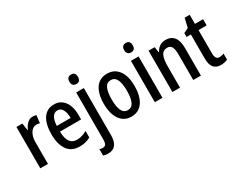

<svg xmlns="http://www.w3.org/2000/svg" viewBox="-104 -1338 2735 2171"><g transform="rotate(-30 1263.0 -252.5)"><path d="M280 -550Q305 -550 328 -543L316 -443Q298 -450 272 -450Q226 -450 195.5 -403.5Q165 -357 165 -281V0H65V-540H142L156 -447H161Q180 -491 210 -520.5Q240 -550 280 -550Z M558 -549Q617 -549 658 -518Q699 -487 720 -433Q741 -379 741 -308V-248H465Q468 -72 586 -72Q654 -72 719 -110V-25Q687 -7 652.5 1.5Q618 10 576 10Q470 10 418 -65.5Q366 -141 366 -266Q366 -403 416 -476Q466 -549 558 -549ZM560 -471Q474 -471 466 -322H647Q647 -385 625.5 -428Q604 -471 560 -471Z M839 -683Q839 -714 854 -729.5Q869 -745 896 -745Q951 -745 951 -683Q951 -652 936.5 -636.5Q922 -621 896 -621Q870 -621 854.5 -636.5Q839 -652 839 -683ZM814 240Q778 240 752 230V146Q775 154 795 154Q820 154 832.5 135Q845 116 845 73V-540H945V75Q945 240 814 240Z M1454 -271Q1454 -187 1431.5 -124Q1409 -61 1364 -25.5Q1319 10 1251 10Q1187 10 1142.5 -25Q1098 -60 1074.5 -123Q1051 -186 1051 -271Q1051 -402 1102 -476Q1153 -550 1253 -550Q1345 -550 1399.5 -478.5Q1454 -407 1454 -271ZM1153 -270Q1153 -175 1177 -124.5Q1201 -74 1253 -74Q1304 -74 1328 -124Q1352 -174 1352 -271Q1352 -367 1328 -416.5Q1304 -466 1252 -466Q1200 -466 1176.5 -416.5Q1153 -367 1153 -270Z M1611 -745Q1666 -745 1666 -683Q1666 -652 1651.5 -636.5Q1637 -621 1611 -621Q1585 -621 1569.5 -636.5Q1554 -652 1554 -683Q1554 -714 1569 -729.5Q1584 -745 1611 -745ZM1660 -540V0H1560V-540Z M2015 -550Q2086 -550 2124 -503Q2162 -456 2162 -360V0H2062V-339Q2062 -401 2045 -432.5Q2028 -464 1989 -464Q1934 -464 1911.5 -418Q1889 -372 1889 -274V0H1790V-540H1869L1881 -468H1886Q1906 -508 1939.5 -529Q1973 -550 2015 -550Z M2449 -75Q2464 -75 2479 -78Q2494 -81 2508 -87V-9Q2491 0 2468 5Q2445 10 2419 10Q2360 10 2328 -27Q2296 -64 2296 -147V-459H2240V-510L2302 -540L2330 -659H2396V-540H2502V-459H2396V-154Q2396 -75 2449 -75Z"/></g></svg>

Font: Avrile Sans Condensed Medium
Style: Regular
Weight: 500
Width: 3
Designer: Monotype Design Team
Foundry: Monotype Imaging Inc.
Version: Version 2.001;September 10, 2019;FontCreator 11.5.0.2425 64-